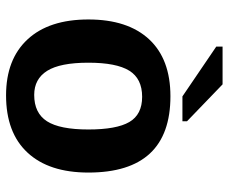

<svg xmlns="http://www.w3.org/2000/svg" viewBox="-81 -671 762 640"><g transform="rotate(90 300.0 -351.0)"><path d="M555.2 -264.6Q555.2 -133.3 488.8 -61.8Q422.4 9.8 297.9 9.8Q177.7 9.8 111.3 -61.8Q44.9 -133.3 44.9 -264.6Q44.9 -395.5 110.8 -466.8Q176.8 -538.1 300.8 -538.1Q555.2 -538.1 555.2 -264.6ZM411.6 -264.6Q411.6 -358.4 386.7 -401.1Q361.8 -443.8 302.7 -443.8Q242.2 -443.8 215.6 -400.9Q189 -357.9 189 -264.6Q189 -170.4 216.1 -127.2Q243.2 -84 296.4 -84Q356.9 -84 384.3 -126.7Q411.6 -169.4 411.6 -264.6ZM301.3 -578.1 135.3 -690.9V-711.9H261.2L384.3 -593.3V-578.1Z"/></g></svg>

Font: Liberation Mono
Style: Bold
Weight: 700
Monospace: yes
Designer: Steve Matteson
Foundry: Ascender Corporation
Version: Version 2.1.5